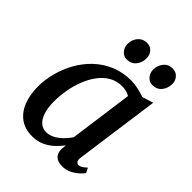

<svg xmlns="http://www.w3.org/2000/svg" viewBox="-218 -881 1008 1008"><g transform="rotate(45 286.0 -377.0)"><path d="M458.5 -95Q455 -72 461.8 -63.5Q468.5 -55 477.5 -55Q486 -55 496.5 -61.2Q507 -67.5 522 -81L535.5 -54Q531 -47 515.2 -31.5Q499.5 -16 475 -3Q450.5 10 420 10Q390.5 10 372.5 -5.2Q354.5 -20.5 354.5 -53.5L358 -82Q341 -60 318.5 -38.8Q296 -17.5 266.2 -3.8Q236.5 10 198.5 10Q143.5 10 107 -17.2Q70.5 -44.5 52.8 -91.2Q35 -138 35 -196Q35 -247 48.8 -299.2Q62.5 -351.5 89 -399.2Q115.5 -447 155 -484.5Q194.5 -522 246 -543.8Q297.5 -565.5 360 -565.5Q384 -565.5 412.5 -559.2Q441 -553 462 -545L523.5 -564.5ZM405 -495.5Q392.5 -503.5 377.8 -507Q363 -510.5 346.5 -510.5Q307 -510.5 275.5 -492.2Q244 -474 220.5 -442.5Q197 -411 181.2 -371Q165.5 -331 157.8 -287.2Q150 -243.5 150 -201Q150 -154 160.8 -122Q171.5 -90 190 -73.8Q208.5 -57.5 233.5 -57.5Q254 -57.5 272.2 -65.2Q290.5 -73 306 -85.5Q321.5 -98 334.2 -112.8Q347 -127.5 356.5 -141.5ZM263 -626.5Q240.5 -626.5 224.8 -645.2Q209 -664 209.5 -688.5Q210 -720 229 -742Q248 -764 277.5 -764Q304.5 -764 319.5 -746Q334.5 -728 334 -704.5Q334 -672 315.2 -649.2Q296.5 -626.5 263 -626.5ZM453.5 -626.5Q431 -626.5 415.2 -645.2Q399.5 -664 400 -688.5Q401 -720 419.2 -742Q437.5 -764 467.5 -764Q494.5 -764 510 -746Q525.5 -728 525 -704.5Q524.5 -672 505.8 -649.2Q487 -626.5 453.5 -626.5Z"/></g></svg>

Font: Merriweather 24pt Medium
Style: Italic
Weight: 500
Italic angle: -7.8°
Version: Version 2.101